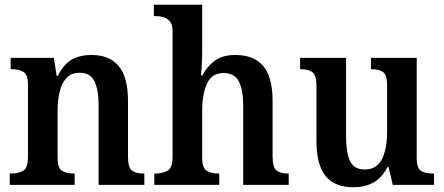

<svg xmlns="http://www.w3.org/2000/svg" viewBox="-20 -780 1874 810"><path d="M21 0V-48H27Q58 -48 78 -60Q98 -72 98 -118V-422Q98 -465 79 -476.5Q60 -488 30 -488H25V-536H207L219 -460H224Q247 -507 281 -527.5Q315 -548 367 -548Q441 -548 480.5 -501.5Q520 -455 520 -353V-119Q520 -73 536.5 -60.5Q553 -48 584 -48H589V0H396V-336Q396 -401 378.5 -437Q361 -473 316 -473Q280 -473 260 -450.5Q240 -428 231.5 -392Q223 -356 223 -314V-114Q223 -71 241.5 -59.5Q260 -48 290 -48H295V0Z M631 0V-48H637Q666 -48 687 -60Q708 -72 708 -118V-648Q708 -676 697 -689.5Q686 -703 670 -707.5Q654 -712 639 -712H629V-760H833V-564Q833 -534 831 -503Q829 -472 828 -462H834Q853 -499 885.5 -523.5Q918 -548 973 -548Q1051 -548 1090.5 -501.5Q1130 -455 1130 -353V-119Q1130 -73 1147 -60.5Q1164 -48 1195 -48H1198V0H1006V-336Q1006 -401 987.5 -436.5Q969 -472 923 -472Q873 -472 853 -426.5Q833 -381 833 -314V-114Q833 -71 852 -59.5Q871 -48 902 -48H905V0Z M1471 10Q1392 10 1353.5 -37.5Q1315 -85 1315 -187V-419Q1315 -462 1298.5 -475Q1282 -488 1249 -488H1246V-536H1440V-204Q1440 -137 1456.5 -101Q1473 -65 1519 -65Q1569 -65 1591 -108Q1613 -151 1613 -222V-420Q1613 -466 1594.5 -477Q1576 -488 1548 -488H1545V-536H1738V-113Q1738 -69 1757 -58.5Q1776 -48 1804 -48H1811V0H1637L1619 -76H1615Q1590 -28 1554 -9Q1518 10 1471 10Z"/></svg>

Font: Noto Serif Lao SemiCondensed SemiBold
Style: Regular
Weight: 600
Width: 4
Designer: Monotype Design Team
Foundry: Monotype Imaging Inc.
Version: Version 2.003; ttfautohint (v1.8.4.7-5d5b)